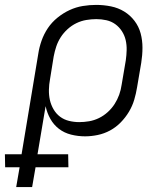

<svg xmlns="http://www.w3.org/2000/svg" viewBox="-67 -548 687 783"><path d="M-1 215 13 134H-46L-47 81H21L89 -328Q93 -355 102.5 -382Q112 -409 128 -433Q144 -457 167.5 -476Q191 -495 217 -507Q243 -519 270.5 -523.5Q298 -528 325 -528Q356 -528 385.5 -522Q415 -516 439.5 -501Q464 -486 481.5 -463Q499 -440 506.5 -412Q514 -384 514 -353.5Q514 -323 509 -292L492 -192Q488 -167 480.5 -141.5Q473 -116 459 -92.5Q445 -69 425.5 -49Q406 -29 382 -16Q358 -3 331.5 2.5Q305 8 280 8Q251 8 223 1Q195 -6 173.5 -22.5Q152 -39 138.5 -63Q125 -87 119 -115L86 81H211L212 134H78L64 215ZM256 -50Q276 -50 296.5 -53.5Q317 -57 336.5 -66.5Q356 -76 372.5 -91Q389 -106 400.5 -124Q412 -142 419 -161.5Q426 -181 429 -202L446 -302Q449 -323 449.5 -344Q450 -365 445.5 -384.5Q441 -404 430 -421Q419 -438 403 -449.5Q387 -461 367 -465.5Q347 -470 326 -470Q306 -470 285 -466.5Q264 -463 244.5 -453.5Q225 -444 208.5 -429Q192 -414 180.5 -396Q169 -378 162.5 -358.5Q156 -339 152 -318L137 -225Q133 -204 132.5 -182Q132 -160 136.5 -140Q141 -120 151.5 -102Q162 -84 178 -72Q194 -60 214.5 -55Q235 -50 256 -50Z"/></svg>

Font: Iosevka Light Extended Oblique
Style: Regular
Weight: 300
Width: 7
Italic angle: -9°
Monospace: yes
Designer: Belleve Invis
Foundry: Belleve Invis
Version: Version 32.5.0; ttfautohint (v1.8.4)